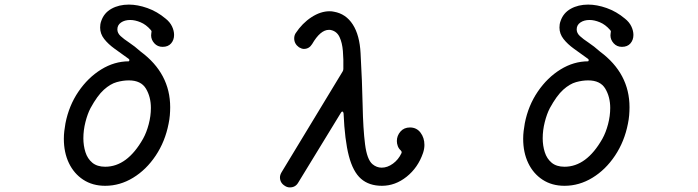

<svg xmlns="http://www.w3.org/2000/svg" viewBox="-20 -785 3040 836"><path d="M438 24Q383 24 342.5 -2.5Q302 -29 280 -75Q258 -121 258 -181Q258 -198 260 -214.5Q262 -231 265 -248Q280 -325 321.5 -386Q363 -447 420.5 -482.5Q478 -518 541 -518Q541 -518 543 -521.5Q545 -525 540 -529Q508 -552 479.5 -572.5Q451 -593 433.5 -615.5Q416 -638 416 -665Q416 -672 417 -679Q418 -686 421 -694Q433 -729 465.5 -747Q498 -765 541 -765Q579 -765 621.5 -750Q664 -735 701 -704Q720 -689 729 -670Q738 -651 738 -633Q738 -611 725 -596Q712 -581 688 -581Q666 -581 652 -596.5Q638 -612 638 -631Q638 -638 639 -642Q639 -644 639.5 -645Q640 -646 640 -647Q640 -651 636 -655Q616 -678 592 -688Q568 -698 547 -698Q523 -698 507 -687Q491 -676 491 -657Q491 -641 505 -628Q519 -615 542.5 -599.5Q566 -584 593 -560Q721 -465 721 -318Q721 -301 719.5 -283Q718 -265 714 -246Q699 -169 658 -107.5Q617 -46 559.5 -11Q502 24 438 24ZM438 -59Q534 -59 603 -181Q618 -208 627.5 -244Q637 -280 637 -315Q637 -363 615.5 -399Q594 -435 541 -435Q516 -435 488.5 -427.5Q461 -420 432.5 -394.5Q404 -369 374 -314Q361 -289 352 -253.5Q343 -218 343 -183Q343 -151 352 -122.5Q361 -94 382 -76.5Q403 -59 438 -59Z M1765 -230Q1794 -230 1811 -207.5Q1828 -185 1828 -154Q1828 -137 1822 -119Q1800 -55 1750.5 -15.5Q1701 24 1643 24Q1587 24 1552 -6.5Q1517 -37 1499 -106Q1481 -175 1476 -291Q1475 -298 1471.5 -299Q1468 -300 1465 -295L1278 11Q1266 31 1242 31Q1230 31 1220 24Q1199 11 1199 -13Q1199 -23 1206 -35L1472 -474Q1475 -479 1475 -485Q1476 -527 1473 -563Q1470 -599 1458.5 -623.5Q1447 -648 1422 -654Q1420 -655 1417 -655Q1414 -655 1412 -655Q1375 -655 1339 -593Q1326 -572 1303 -572Q1294 -572 1282 -579Q1261 -594 1261 -618Q1261 -630 1267 -640Q1296 -684 1336 -710Q1376 -736 1415 -736Q1420 -736 1425 -735.5Q1430 -735 1434 -734Q1486 -725 1516 -678.5Q1546 -632 1550 -553Q1557 -428 1559 -326Q1561 -224 1569.5 -157Q1578 -90 1602 -70Q1620 -55 1642 -55Q1667 -55 1691 -72.5Q1715 -90 1728 -118Q1729 -120 1729 -122Q1729 -126 1725 -130Q1716 -138 1712 -149Q1708 -160 1708 -171Q1708 -194 1723.5 -212Q1739 -230 1765 -230Z M2438 24Q2383 24 2342.5 -2.5Q2302 -29 2280 -75Q2258 -121 2258 -181Q2258 -198 2260 -214.5Q2262 -231 2265 -248Q2280 -325 2321.5 -386Q2363 -447 2420.5 -482.5Q2478 -518 2541 -518Q2541 -518 2543 -521.5Q2545 -525 2540 -529Q2508 -552 2479.5 -572.5Q2451 -593 2433.5 -615.5Q2416 -638 2416 -665Q2416 -672 2417 -679Q2418 -686 2421 -694Q2433 -729 2465.5 -747Q2498 -765 2541 -765Q2579 -765 2621.5 -750Q2664 -735 2701 -704Q2720 -689 2729 -670Q2738 -651 2738 -633Q2738 -611 2725 -596Q2712 -581 2688 -581Q2666 -581 2652 -596.5Q2638 -612 2638 -631Q2638 -638 2639 -642Q2639 -644 2639.5 -645Q2640 -646 2640 -647Q2640 -651 2636 -655Q2616 -678 2592 -688Q2568 -698 2547 -698Q2523 -698 2507 -687Q2491 -676 2491 -657Q2491 -641 2505 -628Q2519 -615 2542.5 -599.5Q2566 -584 2593 -560Q2721 -465 2721 -318Q2721 -301 2719.5 -283Q2718 -265 2714 -246Q2699 -169 2658 -107.5Q2617 -46 2559.5 -11Q2502 24 2438 24ZM2438 -59Q2534 -59 2603 -181Q2618 -208 2627.5 -244Q2637 -280 2637 -315Q2637 -363 2615.5 -399Q2594 -435 2541 -435Q2516 -435 2488.5 -427.5Q2461 -420 2432.5 -394.5Q2404 -369 2374 -314Q2361 -289 2352 -253.5Q2343 -218 2343 -183Q2343 -151 2352 -122.5Q2361 -94 2382 -76.5Q2403 -59 2438 -59Z"/></svg>

Font: Kiwi Maru Medium
Style: Regular
Weight: 500
Designer: Hiroki-Chan
Version: Version 1.100